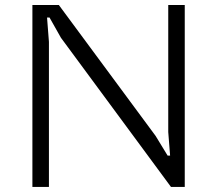

<svg xmlns="http://www.w3.org/2000/svg" viewBox="-20 -735 854 755"><path d="M107.4 0V-715.3H211.4L591.8 -200.7L639.2 -123H648.9L641.6 -215.8V-715.3H706.5V0H652.3L219.7 -586.4L174.8 -666H165L172.4 -570.3V0Z"/></svg>

Font: Proza Libre
Style: Light
Weight: 300
Designer: Jasper de Waard
Foundry: Jasper de Waard
Version: Version 1.000; ttfautohint (v1.4.1.8-43bc)